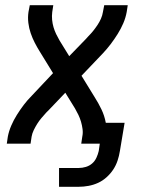

<svg xmlns="http://www.w3.org/2000/svg" viewBox="-20 -550 540 735"><path d="M206 165V93H282Q295 93 308.5 89Q322 85 332.5 76Q343 67 349 54Q355 41 358 28L362 0H291L295 -27Q298 -41 296 -56Q294 -71 290 -84.5Q286 -98 280 -110.5Q274 -123 267 -135L230 -195L167 -129Q164 -126 162 -124Q160 -122 157 -119Q148 -109 139 -98.5Q130 -88 122.5 -76Q115 -64 109 -51.5Q103 -39 101 -27L97 0H6L10 -27Q14 -48 23 -69Q32 -90 44.5 -110Q57 -130 71 -148.5Q85 -167 102 -184L183 -270L132 -353Q122 -369 113 -386.5Q104 -404 97.5 -423Q91 -442 88.5 -462.5Q86 -483 89 -504L94 -530H184L180 -504Q178 -489 179.5 -474Q181 -459 185 -445.5Q189 -432 195 -419.5Q201 -407 208 -395L245 -335L309 -401Q311 -404 313.5 -406Q316 -408 318 -411Q328 -421 336.5 -431.5Q345 -442 353 -454Q361 -466 366.5 -478.5Q372 -491 374 -504L379 -530H469L465 -504Q461 -482 452 -461Q443 -440 430.5 -420Q418 -400 404 -381.5Q390 -363 374 -346L292 -260L343 -177Q357 -155 368.5 -131Q380 -107 385 -80H457L439 28Q436 47 430 65Q424 83 413.5 99Q403 115 388 128.5Q373 142 355.5 150Q338 158 319 161.5Q300 165 282 165Z"/></svg>

Font: Iosevka Curly Medium Oblique
Style: Regular
Weight: 500
Italic angle: -9°
Monospace: yes
Designer: Belleve Invis
Foundry: Belleve Invis
Version: Version 11.1.0; ttfautohint (v1.8.3)